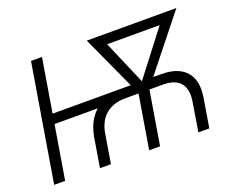

<svg xmlns="http://www.w3.org/2000/svg" viewBox="-116 -925 1364 1123"><g transform="rotate(-20 566.0 -364.0)"><path d="M330.1 0 359.4 -178.7Q371.1 -248.5 405 -296.6Q439 -344.7 492.7 -369.6Q546.4 -394.5 616.7 -394.5H853.5Q925.3 -394.5 970.7 -369.4Q1016.1 -344.2 1033.9 -296.1Q1051.8 -248 1040 -178.7L1010.7 0H942.4L971.7 -179.2Q984.4 -254.9 951.7 -294.2Q918.9 -333.5 844.7 -333.5H607.9Q534.2 -333.5 487.3 -294.2Q440.4 -254.9 427.7 -179.2L398.4 0ZM44.9 0 165.5 -727.5H233.9L113.3 0ZM149.9 -333.5 160.2 -394.5H645.5L635.7 -333.5ZM636.2 0 698.7 -377.4H766.6L704.1 0ZM698.2 -322.3 512.7 -727.5H591.3L750.5 -356.4L735.4 -322.3ZM711.4 -322.3 708 -359.4 990.7 -727.5H1070.3L749 -324.2ZM555.7 -667 565.9 -727.5H1011.7L1001.5 -667Z"/></g></svg>

Font: Inter 20pt Light
Style: Italic
Weight: 300
Italic angle: -9.3988°
Version: Version 4.001;git-66647c0bb